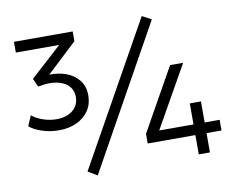

<svg xmlns="http://www.w3.org/2000/svg" viewBox="-79 -820 1158 940"><g transform="rotate(-10 500.0 -350.5)"><path d="M186.5 -235Q141.5 -235 101.8 -248.2Q62 -261.5 40 -280.5L62 -331.5Q84.5 -312.5 117.5 -301.5Q150.5 -290.5 182.5 -290.5Q233.5 -290.5 264 -315.5Q294.5 -340.5 294.5 -381.5Q294.5 -423.5 262.8 -446.8Q231 -470 178 -470Q165.5 -470 151 -468.2Q136.5 -466.5 122 -463.5L103 -505L258.5 -646.5H43V-700H335V-651.5L185.5 -511.5Q230.5 -513 269.2 -498.8Q308 -484.5 332 -454.2Q356 -424 356 -378.5Q356 -335.5 334.2 -303.2Q312.5 -271 274.2 -253Q236 -235 186.5 -235ZM838.5 0V-96H601.5V-144L776 -455H841L668 -149H838.5V-253.5H894V-149H968.5V-96H894V0ZM333.5 15.5 287.5 -12 681 -715.5 727 -691Z"/></g></svg>

Font: Geologica Roman ExtraLight
Style: Regular
Weight: 250
Designer: Sindre Bremnes, Frode Helland
Foundry: Monokrom Skriftforlag AS
Version: Version 1.010;gftools[0.9.28]